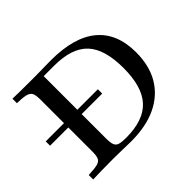

<svg xmlns="http://www.w3.org/2000/svg" viewBox="-127 -765 960 960"><g transform="rotate(-45 353.0 -285.5)"><path d="M14.5 -271.8V-302.4H383.1V-271.8ZM47.6 0V-31.5Q90.3 -33.1 110.5 -38.3Q130.6 -43.5 137.1 -57.7Q143.5 -71.8 143.5 -100.8V-470.2Q143.5 -499.2 137.1 -513.3Q130.6 -527.4 110.1 -533.1Q89.5 -538.7 47.6 -539.5V-571Q71.8 -570.2 106.5 -569.8Q141.1 -569.4 190.3 -569.4Q214.5 -569.4 238.3 -569.8Q262.1 -570.2 283.5 -570.6Q304.8 -571 318.5 -571Q483.1 -571 566.1 -501.6Q649.2 -432.3 649.2 -297.6Q649.2 -203.2 609.7 -136.7Q570.2 -70.2 496 -35.1Q421.8 0 316.1 0Q294.4 0 263.7 -1.2Q233.1 -2.4 191.1 -2.4Q146 -2.4 107.7 -1.6Q69.4 -0.8 47.6 0ZM311.3 -30.6Q434.7 -30.6 491.9 -92.3Q549.2 -154 549.2 -286.3Q549.2 -420.2 492.7 -480.2Q436.3 -540.3 311.3 -540.3H237.9V-99.2Q237.9 -70.2 243.5 -55.2Q249.2 -40.3 264.9 -35.5Q280.6 -30.6 311.3 -30.6Z"/></g></svg>

Font: Playfair 12pt Medium
Style: Regular
Weight: 500
Designer: Claus Eggers Sørensen
Foundry: Claus Eggers Sørensen
Version: Version 2.000;gftools[0.9.28]